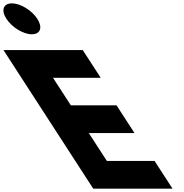

<svg xmlns="http://www.w3.org/2000/svg" viewBox="-495 -1123 1095 1143"><path d="M-424.4 -1103C-475.4 -1103 -489.9 -1062 -456.8 -1011C-423.8 -960 -356.3 -919 -305.3 -919C-254.3 -919 -239.8 -960 -272.8 -1011C-305.9 -1062 -373.4 -1103 -424.4 -1103ZM-2.4 -825H-474.4L60 0H532L425.1 -165H141.1L33.6 -331H305.6L198.7 -496H-73.3L-179.5 -660H104.5Z"/></svg>

Font: Hussar
Style: BdOpOblSeven
Weight: 700
Foundry: Cannot Into Space Fonts
Version: Version 2.00